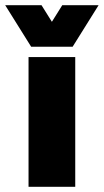

<svg xmlns="http://www.w3.org/2000/svg" viewBox="-75 -720 400 740"><path d="M35 0V-500H215V0ZM305 -700 205 -540H45L-55 -700H85L125 -636L165 -700Z"/></svg>

Font: Epunda Sans Black
Style: Regular
Weight: 900
Designer: Simon Atzbach
Foundry: typofactur
Version: Version 2.204; ttfautohint (v1.8.4.7-5d5b)